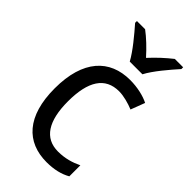

<svg xmlns="http://www.w3.org/2000/svg" viewBox="-240 -833 910 910"><g transform="rotate(45 215.5 -378.0)"><path d="M213 -606H298C321 -651 376 -715 411 -754V-766H355C321 -739 290 -711 255 -673C223 -709 187 -743 156 -766H101V-754C137 -713 189 -651 213 -606ZM271 10C321 10 362 0 395 -19V-93C360 -76 321 -64 274 -64C184 -64 139 -134 139 -266C139 -401 184 -471 277 -471C308 -471 347 -460 376 -448L403 -519C372 -535 325 -546 276 -546C140 -546 51 -455 51 -265C51 -78 137 10 271 10Z"/></g></svg>

Font: Noto Sans Malayalam SemiCondensed
Style: Regular
Weight: 400
Width: 4
Designer: Jelle Bosma - Monotype Design Team
Foundry: Monotype Imaging Inc.
Version: Version 2.104